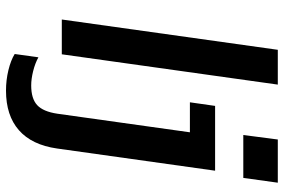

<svg xmlns="http://www.w3.org/2000/svg" viewBox="-173 -587 946 640"><g transform="rotate(90 300.0 -267.0)"><path d="M282 186Q247 186 214 178Q181 170 160 157L171 78Q191 89 217 95.5Q243 102 265 102Q309 102 330.5 82Q352 62 359 15L421 -427H321L333 -511H549L475 16Q463 100 414 143Q365 186 282 186ZM45 0 146 -720H262L161 0ZM430 -605 445 -720H589L573 -605Z"/></g></svg>

Font: Chivo Mono Medium Medium
Style: Italic
Weight: 500
Italic angle: -8.05°
Monospace: yes
Version: Version 1.008